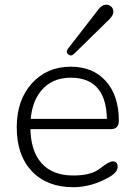

<svg xmlns="http://www.w3.org/2000/svg" viewBox="-20 -776 565 803"><path d="M287 7Q177 7 113.5 -59.5Q50 -126 50 -244Q50 -357 113 -427Q176 -497 276 -497Q369 -497 423 -436.5Q477 -376 477 -271Q477 -236 444 -236H98L97 -279H447L427 -256Q433 -451 276 -451Q197 -451 152 -396.5Q107 -342 107 -246Q107 -147 153 -94.5Q199 -42 286 -42Q362 -42 398.5 -71.5Q435 -101 452 -101Q472 -101 472 -78Q472 -56 438 -36Q400 -14 361.5 -3.5Q323 7 287 7ZM289 -550Q277 -539 265.5 -548.5Q254 -558 264 -572L392 -737Q405 -754 419.5 -756Q434 -758 444 -749.5Q454 -741 454 -726.5Q454 -712 438 -696Z"/></svg>

Font: Nunito VF Beta Light
Style: Regular
Weight: 300
Designer: Vernon Adams
Foundry: newtypography
Version: Version 3.001